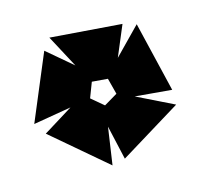

<svg xmlns="http://www.w3.org/2000/svg" viewBox="-71 -806 614 577"><g transform="rotate(-15 236.0 -518.0)"><path d="M330 -491 444 -435 253 -318 229 -424 212 -308 43 -452 135 -509 17 -489 103 -694 182 -627 128 -728 351 -711 311 -616 392 -699 444 -481ZM279 -513 266 -563 217 -567 199 -520 237 -488Z"/></g></svg>

Font: Ysabeau Black
Style: Regular
Weight: 900
Designer: Christian Thalmann (Catharsis Fonts)
Version: Version 0.003